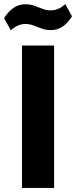

<svg xmlns="http://www.w3.org/2000/svg" viewBox="-37 -924 374 944"><path d="M229 -700V0H71V-700ZM-17 -835Q5 -869 30.5 -886Q56 -903 88 -903Q112 -903 132.5 -895.5Q153 -888 172.5 -880.5Q192 -873 212 -873Q231 -873 249 -880.5Q267 -888 284 -904L317 -844Q297 -811 271 -793.5Q245 -776 213 -776Q188 -776 168 -783.5Q148 -791 128.5 -798.5Q109 -806 88 -806Q69 -806 51.5 -798.5Q34 -791 16 -775Z"/></svg>

Font: Pathway Extreme 28pt
Style: Bold
Weight: 700
Designer: Eduardo Rodriguez Tunni
Foundry: Eduardo Rodriguez Tunni
Version: Version 1.001;gftools[0.9.26]